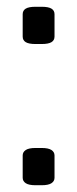

<svg xmlns="http://www.w3.org/2000/svg" viewBox="-20 -545 228 567"><path d="M85 -415Q65 -415 56 -420.5Q47 -426 47 -437V-503Q47 -514 56 -519.5Q65 -525 85 -525H103Q123 -525 132 -519.5Q141 -514 141 -503V-437Q141 -426 132 -420.5Q123 -415 103 -415ZM85 2Q65 2 56 -4Q47 -10 47 -20V-86Q47 -96 56 -102Q65 -108 85 -108H103Q123 -108 132 -102Q141 -96 141 -86V-20Q141 -10 132 -4Q123 2 103 2Z"/></svg>

Font: Asap Condensed VF Beta
Style: Regular
Weight: 400
Designer: Pablo Cosgaya
Foundry: Omnibus-Type
Version: Version 1.008